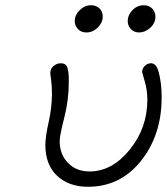

<svg xmlns="http://www.w3.org/2000/svg" viewBox="-20 -714 643 740"><path d="M154.8 -155.8Q154.8 -186.5 167.5 -243.2Q180.2 -299.8 180.2 -353Q180.2 -382.8 177 -406Q173.8 -429.2 173.8 -431.2Q173.8 -449.2 186.5 -459.7Q199.2 -470.2 213.9 -470.2Q233.9 -470.2 239.5 -454.1Q245.1 -438 245.1 -408.2V-397Q245.1 -328.1 227.5 -259.5Q210 -190.9 210 -170.9Q210 -119.1 241.9 -86.2Q273.9 -53.2 325.2 -53.2Q412.1 -53.2 480 -137.2Q547.9 -221.2 547.9 -329.1Q547.9 -366.2 537.8 -400.6Q527.8 -435.1 527.8 -436Q527.8 -450.2 538.3 -460.2Q548.8 -470.2 562 -470.2Q583 -470.2 591.8 -435.1Q603 -394 603 -337.9Q603 -193.8 523.4 -94Q443.8 5.9 318.8 5.9Q245.6 5.9 200.2 -36.4Q154.8 -78.6 154.8 -155.8ZM268.1 -632.8Q268.1 -655.8 287.1 -674.8Q306.2 -693.8 331.1 -693.8Q350.1 -693.8 363 -681.9Q376 -669.9 376 -649.9Q376 -627 356.9 -607.9Q337.9 -588.9 313 -588.9Q293 -588.9 280.5 -601.8Q268.1 -614.7 268.1 -632.8ZM472.2 -632.8Q472.2 -655.8 490.5 -674.8Q508.8 -693.8 534.2 -693.8Q554.2 -693.8 566.7 -680.9Q579.1 -668 579.1 -649.9Q579.1 -625 559.1 -606.9Q539.1 -588.9 516.1 -588.9Q497.1 -588.9 484.6 -601.8Q472.2 -614.7 472.2 -632.8Z"/></svg>

Font: CMU Concrete
Style: Italic
Weight: 500
Italic angle: -14.04°
Version: Version 0.7.0